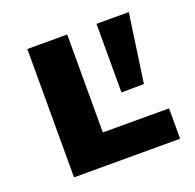

<svg xmlns="http://www.w3.org/2000/svg" viewBox="-92 -569 677 665"><g transform="rotate(-20 247.0 -236.5)"><path d="M73 0V-473H220V0ZM120 0V-112H464V0ZM411 -221 328 -220V-473H447Z"/></g></svg>

Font: Ysabeau SC ExtraBold
Style: Regular
Weight: 800
Designer: Christian Thalmann (Catharsis Fonts)
Version: Version 2.001;gftools[0.9.30]; featfreeze: smcp